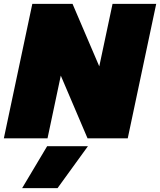

<svg xmlns="http://www.w3.org/2000/svg" viewBox="-39 -719 832 998"><path d="M129 -699H338L477 -374L546 -699H773L625 0H416L277 -326L208 0H-19ZM206 41H418L260 259H76Z"/></svg>

Font: Prompt Black
Style: Italic
Weight: 900
Italic angle: -12°
Designer: Katatrad Team
Foundry: CadsonDemak
Version: Version 1.001